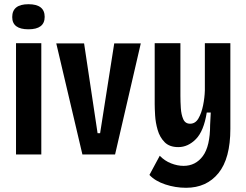

<svg xmlns="http://www.w3.org/2000/svg" viewBox="-20 -733 1167 911"><path d="M56 0V-528H176V0ZM115 -594Q38 -594 38 -652Q38 -713 115 -713Q192 -713 192 -653Q192 -594 115 -594Z M371 0 247 -527H379L443 -101H455L522 -527H648L526 0Z M863 158Q812 158 764 142Q716 126 689 97L738 6Q761 30 791.5 42Q822 54 851 54Q908 54 942.5 7.5Q977 -39 977 -141L980 -199H961Q947 -111 909.5 -73Q872 -35 826 -35Q784 -35 761 -58.5Q738 -82 728 -116.5Q718 -151 716 -185Q714 -219 714 -239V-528H836V-278Q836 -251 838 -220Q840 -189 849.5 -167.5Q859 -146 882 -146Q907 -146 921.5 -171Q936 -196 943.5 -232.5Q951 -269 952 -304V-528H1073V-122Q1073 19 1016.5 88.5Q960 158 863 158Z"/></svg>

Font: Bricolage Grotesque 10pt Condensed SemiBold
Style: Regular
Weight: 600
Width: 3
Designer: Mathieu Triay
Foundry: Atelier Triay
Version: Version 1.000; ttfautohint (v1.8.4.7-5d5b);gftools[0.9.32]